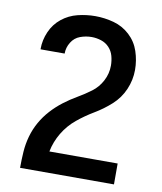

<svg xmlns="http://www.w3.org/2000/svg" viewBox="-83 -811 743 878"><g transform="rotate(10 288.0 -371.5)"><path d="M70 0H506V-97H189Q198 -143 222.5 -184Q247 -225 283.5 -255Q320 -285 360.5 -309Q401 -333 436.5 -365Q472 -397 491 -441Q510 -485 510 -532Q510 -576 496 -618Q482 -660 449.5 -690Q417 -720 374.5 -731.5Q332 -743 289 -743Q248 -743 207.5 -733Q167 -723 134.5 -697Q102 -671 85 -632Q68 -593 68 -552V-550H180V-551Q180 -578 195 -602.5Q210 -627 236 -636.5Q262 -646 289 -646Q311 -646 333 -639Q355 -632 370.5 -615.5Q386 -599 392 -577Q398 -555 398 -532Q398 -495 380.5 -461.5Q363 -428 333.5 -406Q304 -384 272 -365.5Q240 -347 210.5 -324.5Q181 -302 156 -274.5Q131 -247 113 -215Q95 -183 85 -147.5Q75 -112 72.5 -75Q70 -38 70 -1Z"/></g></svg>

Font: Iosevka Sparkle Semibold
Style: Regular
Weight: 600
Designer: Belleve Invis
Foundry: Belleve Invis
Version: Version 4.5.0; ttfautohint (v1.8.3)